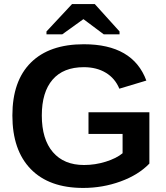

<svg xmlns="http://www.w3.org/2000/svg" viewBox="-20 -916 818 946"><path d="M394 -103Q449 -103 501.5 -119.5Q554 -136 584 -161V-256H416V-363H716V-110Q662 -54 574 -22Q486 10 390 10Q222 10 131.5 -83Q41 -176 41 -347Q41 -517 132 -607.5Q223 -698 393 -698Q635 -698 701 -519L568 -479Q547 -530 501.5 -557.5Q456 -585 393 -585Q292 -585 239 -523.5Q186 -462 186 -347Q186 -230 240.5 -166.5Q295 -103 394 -103ZM447 -896 569 -761V-747H491L392 -821H390L287 -747H209V-761L335 -896Z"/></svg>

Font: Libra Sans
Style: Bold
Weight: 700
Foundry: Context Ltd
Version: Version 1.000